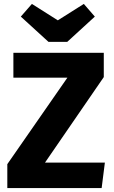

<svg xmlns="http://www.w3.org/2000/svg" viewBox="-20 -964 584 984"><path d="M48.6 -693.4H511.9V-569L210.7 -130.8H517.5L500.9 0H17.5V-122.7L325.4 -566H48.6ZM276.4 -859.8 409.6 -943.9 466 -878.9 324.8 -749.6H228.3L86.7 -878.9L143.5 -943.9Z"/></svg>

Font: Fira Sans Variable
Style: Regular
Weight: 400
Designer: Carrois Corporate & Edenspiekermann AG
Foundry: Carrois Corporate GbR & Edenspiekermann AG
Version: Version 4.202